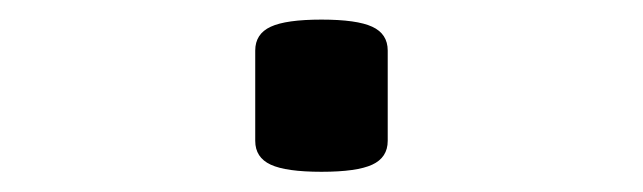

<svg xmlns="http://www.w3.org/2000/svg" viewBox="-20 -166 640 191"><path d="M365.7 -115.7V-25.9Q365.7 -9.3 350.3 -2.2Q335 4.9 299.8 4.9Q264.6 4.9 249.3 -2.2Q233.9 -9.3 233.9 -25.9V-115.7Q233.9 -132.3 249.3 -139.4Q264.6 -146.5 299.8 -146.5Q335 -146.5 350.3 -139.4Q365.7 -132.3 365.7 -115.7Z"/></svg>

Font: Courier Prime Sans
Style: Regular
Weight: 400
Designer: Alan Dague-Greene
Foundry: Quote-Unquote Apps
Version: Version 3.020